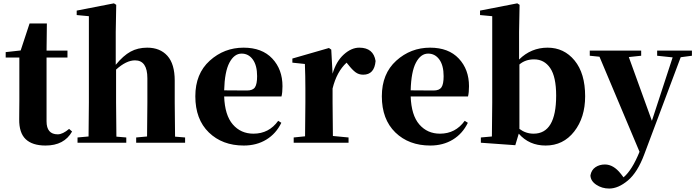

<svg xmlns="http://www.w3.org/2000/svg" viewBox="-20 -846 4121 1138"><path d="M389.6 -82 407.2 -66.4Q360.4 16.6 250 16.6Q171.9 16.6 132.3 -21Q92.8 -58.6 93.8 -139.6Q93.8 -158.2 94.2 -192.9Q94.7 -227.5 94.7 -249V-504.9H13.7V-537.1L102.5 -546.9L155.3 -707H257.8L255.9 -545.9H379.9V-504.9H255.9V-127Q255.9 -49.8 322.3 -49.8Q351.6 -49.8 389.6 -82Z M1017.6 -36.1 1077.1 -31.2V0H787.1V-31.2L851.6 -37.1Q853.5 -152.3 853.5 -238.3V-381.8Q853.5 -488.3 780.3 -488.3Q728.5 -488.3 668 -433.6V-238.3Q668 -153.3 669.9 -36.1L728.5 -31.2V0H439.5V-31.2L504.9 -37.1Q506.8 -154.3 506.8 -238.3V-750L434.6 -756.8V-783.2L655.3 -826.2L668.9 -817.4L666 -656.2V-461.9Q710.9 -516.6 753.9 -540Q796.9 -563.5 852.5 -563.5Q928.7 -563.5 972.2 -515.1Q1015.6 -466.8 1015.6 -368.2V-238.3Q1015.6 -151.4 1017.6 -36.1Z M1308.6 -310.5 1444.3 -309.6Q1478.5 -309.6 1491.2 -328.6Q1503.9 -347.7 1503.9 -394.5Q1503.9 -458 1478.5 -493.2Q1453.1 -528.3 1412.1 -528.3Q1368.2 -528.3 1339.8 -474.6Q1311.5 -420.9 1308.6 -310.5ZM1628.9 -129.9 1647.5 -118.2Q1616.2 -53.7 1558.6 -18.6Q1501 16.6 1424.8 16.6Q1297.9 16.6 1217.8 -61Q1137.7 -138.7 1137.7 -275.4Q1137.7 -409.2 1223.1 -486.3Q1308.6 -563.5 1423.8 -563.5Q1533.2 -563.5 1593.8 -499Q1654.3 -434.6 1654.3 -335Q1654.3 -296.9 1648.4 -274.4H1308.6Q1312.5 -163.1 1359.9 -108.4Q1407.2 -53.7 1482.4 -53.7Q1574.2 -53.7 1628.9 -129.9Z M1943.4 -551.8 1951.2 -409.2Q1972.7 -482.4 2017.6 -522.9Q2062.5 -563.5 2109.4 -563.5Q2193.4 -563.5 2206.1 -484.4Q2199.2 -403.3 2132.8 -403.3Q2106.4 -403.3 2086.9 -418Q2067.4 -432.6 2043.9 -462.9L2034.2 -474.6Q1975.6 -420.9 1951.2 -321.3V-238.3Q1951.2 -157.2 1953.1 -40L2045.9 -31.2V0H1720.7V-31.2L1788.1 -38.1Q1790 -153.3 1790 -238.3V-321.3Q1790 -394.5 1787.1 -466.8L1712.9 -474.6V-499L1929.7 -561.5Z M2414.1 -310.5 2549.8 -309.6Q2584 -309.6 2596.7 -328.6Q2609.4 -347.7 2609.4 -394.5Q2609.4 -458 2584 -493.2Q2558.6 -528.3 2517.6 -528.3Q2473.6 -528.3 2445.3 -474.6Q2417 -420.9 2414.1 -310.5ZM2734.4 -129.9 2752.9 -118.2Q2721.7 -53.7 2664.1 -18.6Q2606.4 16.6 2530.3 16.6Q2403.3 16.6 2323.2 -61Q2243.2 -138.7 2243.2 -275.4Q2243.2 -409.2 2328.6 -486.3Q2414.1 -563.5 2529.3 -563.5Q2638.7 -563.5 2699.2 -499Q2759.8 -434.6 2759.8 -335Q2759.8 -296.9 2753.9 -274.4H2414.1Q2418 -163.1 2465.3 -108.4Q2512.7 -53.7 2587.9 -53.7Q2679.7 -53.7 2734.4 -129.9Z M3058.6 -463.9V-82Q3096.7 -53.7 3142.6 -53.7Q3276.4 -53.7 3276.4 -279.3Q3276.4 -390.6 3241.2 -442.4Q3206.1 -494.1 3145.5 -494.1Q3093.8 -494.1 3058.6 -463.9ZM3056.6 -656.2V-493.2Q3127.9 -563.5 3225.6 -563.5Q3323.2 -563.5 3385.7 -487.3Q3448.2 -411.1 3448.2 -275.4Q3448.2 -149.4 3383.3 -66.4Q3318.4 16.6 3213.9 16.6Q3116.2 16.6 3054.7 -53.7L3034.2 14.6L2830.1 0V-31.2L2895.5 -37.1Q2897.5 -152.3 2897.5 -238.3V-750L2825.2 -756.8V-783.2L3045.9 -826.2L3059.6 -817.4Z M4081.1 -545.9V-515.6L4014.6 -506.8L3798.8 68.4Q3758.8 175.8 3701.7 223.6Q3644.5 271.5 3590.8 271.5Q3547.9 271.5 3514.2 249Q3480.5 226.6 3479.5 193.4Q3485.4 161.1 3509.3 145Q3533.2 128.9 3565.4 128.9Q3616.2 128.9 3659.2 183.6L3675.8 205.1Q3726.6 162.1 3770.5 53.7L3533.2 -509.8L3475.6 -515.6V-545.9H3780.3V-515.6L3707 -507.8L3843.8 -129.9L3966.8 -505.9L3875 -515.6V-545.9Z"/></svg>

Font: Bpmf Zihi Serif Heavy
Style: Heavy
Weight: 900
Foundry: But Ko
Version: Version 1.320